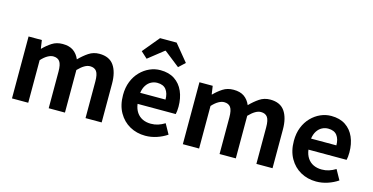

<svg xmlns="http://www.w3.org/2000/svg" viewBox="-83 -1253 3256 1677"><g transform="rotate(15 1545.0 -414.5)"><path d="M79 0V-560H199L210 -485H213Q248 -521 289 -547.5Q330 -574 385 -574Q445 -574 481.5 -548.5Q518 -523 538 -476Q578 -517 620.5 -545.5Q663 -574 717 -574Q807 -574 848.5 -514.5Q890 -455 890 -349V0H744V-331Q744 -396 725 -422Q706 -448 666 -448Q642 -448 615.5 -432.5Q589 -417 558 -385V0H411V-331Q411 -396 392 -422Q373 -448 333 -448Q310 -448 282.5 -432.5Q255 -417 226 -385V0Z M1287 14Q1209 14 1146 -21Q1083 -56 1045.5 -122Q1008 -188 1008 -280Q1008 -348 1029.5 -402Q1051 -456 1088.5 -494.5Q1126 -533 1172.5 -553.5Q1219 -574 1269 -574Q1346 -574 1398 -539.5Q1450 -505 1476.5 -444.5Q1503 -384 1503 -306Q1503 -286 1501 -267.5Q1499 -249 1496 -238H1151Q1157 -193 1178 -162Q1199 -131 1232 -115.5Q1265 -100 1307 -100Q1341 -100 1371 -109.5Q1401 -119 1432 -138L1482 -48Q1441 -20 1390 -3Q1339 14 1287 14ZM1148 -337H1377Q1377 -393 1351.5 -426.5Q1326 -460 1271 -460Q1242 -460 1216 -446.5Q1190 -433 1172 -405.5Q1154 -378 1148 -337ZM1067 -692 1192 -843H1342L1466 -692L1409 -639L1269 -749H1264L1125 -639Z M1624 0V-560H1744L1755 -485H1758Q1793 -521 1834 -547.5Q1875 -574 1930 -574Q1990 -574 2026.5 -548.5Q2063 -523 2083 -476Q2123 -517 2165.5 -545.5Q2208 -574 2262 -574Q2352 -574 2393.5 -514.5Q2435 -455 2435 -349V0H2289V-331Q2289 -396 2270 -422Q2251 -448 2211 -448Q2187 -448 2160.5 -432.5Q2134 -417 2103 -385V0H1956V-331Q1956 -396 1937 -422Q1918 -448 1878 -448Q1855 -448 1827.5 -432.5Q1800 -417 1771 -385V0Z M2832 14Q2754 14 2691 -21Q2628 -56 2590.5 -122Q2553 -188 2553 -280Q2553 -348 2574.5 -402Q2596 -456 2633.5 -494.5Q2671 -533 2717.5 -553.5Q2764 -574 2814 -574Q2891 -574 2943 -539.5Q2995 -505 3021.5 -444.5Q3048 -384 3048 -306Q3048 -286 3046 -267.5Q3044 -249 3041 -238H2696Q2702 -193 2723 -162Q2744 -131 2777 -115.5Q2810 -100 2852 -100Q2886 -100 2916 -109.5Q2946 -119 2977 -138L3027 -48Q2986 -20 2935 -3Q2884 14 2832 14ZM2693 -337H2922Q2922 -393 2896.5 -426.5Q2871 -460 2816 -460Q2787 -460 2761 -446.5Q2735 -433 2717 -405.5Q2699 -378 2693 -337Z"/></g></svg>

Font: Noto Sans HK Thin
Style: Bold
Weight: 700
Version: Version 2.004-H2;hotconv 1.0.118;makeotfexe 2.5.65603